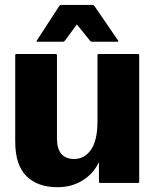

<svg xmlns="http://www.w3.org/2000/svg" viewBox="-20 -745 632 782"><path d="M542 0H388Q383 0 383 -5V-85Q360.5 -37 315.8 -9.8Q271 17.5 214.5 17.5Q133 17.5 87.5 -27.8Q42 -73 42 -168.5V-520Q42 -525 47 -525H207Q212 -525 212 -520V-181Q212.5 -97.5 282 -97.5Q324 -97.5 350.5 -135Q377 -172.5 377 -251V-520Q377 -525 382 -525H542Q547 -525 547 -520V-5Q547 0 542 0ZM293 -645.5 245 -580Q241 -575 235.5 -575H133Q126.5 -575 130 -580L221 -720Q224.5 -725 228 -725H358Q361.5 -725 365 -720L461 -580Q464.5 -575 458 -575H355.5Q351.5 -575 349.5 -576.5Q347.5 -578 346 -580Z"/></svg>

Font: MFEK Sans
Style: Bold
Weight: 700
Designer: Owen Earl
Foundry: indestructible type*
Version: Version 0.001; ttfautohint (v1.8.4.7-5d5b)